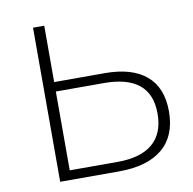

<svg xmlns="http://www.w3.org/2000/svg" viewBox="-79 -779 865 859"><g transform="rotate(-10 354.0 -350.0)"><path d="M407 -444Q530 -444 595 -389Q660 -334 660 -226Q660 -115 591.5 -57.5Q523 0 394 0H126V-700H177V-444ZM395 -43Q500 -43 554 -89Q608 -135 608 -225Q608 -314 554.5 -357.5Q501 -401 395 -401H177V-43Z"/></g></svg>

Font: Montserrat Z Light
Style: Regular
Weight: 300
Designer: Julieta Ulanovsky
Foundry: Julieta Ulanovsky
Version: Version 8.000